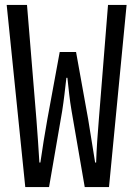

<svg xmlns="http://www.w3.org/2000/svg" viewBox="-20 -755 540 775"><path d="M82 0H178L231 -307C238 -352 243 -397 248 -441H252C257 -397 261 -352 269 -307L322 0H420L491 -735H416L379 -273C374 -212 370 -159 368 -99H364C354 -159 346 -213 336 -273L287 -545H221L171 -273C160 -212 152 -160 143 -99H139C135 -160 132 -212 127 -273L89 -735H7Z"/></svg>

Font: Noto Sans Mono CJK SC
Style: Regular
Weight: 400
Designer: Ryoko NISHIZUKA 西塚涼子 (kana, bopomofo & ideographs); Paul D. Hunt (Latin, Greek & Cyrillic); Sandoll Communications 산돌커뮤니
Foundry: Adobe
Version: Version 2.004;hotconv 1.0.118;makeotfexe 2.5.65603